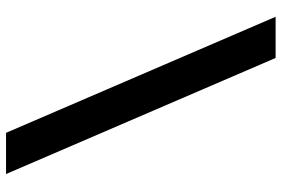

<svg xmlns="http://www.w3.org/2000/svg" viewBox="-166 -660 919 626"><g transform="rotate(90 293.0 -346.5)"><path d="M412.6 92.8 34.2 -786.1H168.5L546.9 92.8Z"/></g></svg>

Font: Cascadia Code NF
Style: Bold
Weight: 700
Monospace: yes
Designer: Aaron Bell
Foundry: Saja Typeworks
Version: Version 2404.023; ttfautohint (v1.8.4)